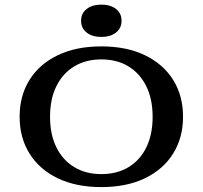

<svg xmlns="http://www.w3.org/2000/svg" viewBox="-20 -778 855 810"><path d="M407.5 11.3Q301 11.3 223.8 -25.9Q146.5 -63 104.6 -130Q62.8 -196.9 62.8 -285.5Q62.8 -374.4 104.6 -441.2Q146.5 -507.9 223.8 -545.1Q301 -582.3 407.5 -582.3Q513.9 -582.3 591.2 -545.1Q668.5 -507.9 710.3 -441.2Q752.2 -374.4 752.2 -285.5Q752.2 -196.9 710.3 -130Q668.5 -63 591.2 -25.9Q513.9 11.3 407.5 11.3ZM407.5 -43.5Q473.4 -43.5 521.9 -72.6Q570.4 -101.7 597.2 -156.1Q623.9 -210.5 623.9 -285.5Q623.9 -360.4 597 -414.5Q570.1 -468.5 521.8 -498Q473.4 -527.4 407.5 -527.4Q342.3 -527.4 293.6 -498.2Q244.9 -468.9 218 -414.7Q191.1 -360.4 191.1 -285.5Q191.1 -210.5 218 -156.3Q244.9 -102 293.6 -72.8Q342.3 -43.5 407.5 -43.5ZM407.5 -622.2Q368.9 -622.2 345.5 -640.7Q322.1 -659.3 322.1 -690.3Q322.1 -721.8 345.5 -740.1Q368.9 -758.5 407.5 -758.5Q446.1 -758.5 469.5 -740.1Q492.8 -721.8 492.8 -690.3Q492.8 -659.3 469.5 -640.7Q446.1 -622.2 407.5 -622.2Z"/></svg>

Font: Playfair 5pt SemiExpanded Light
Style: Regular
Weight: 300
Width: 6
Designer: Claus Eggers Sørensen
Foundry: Claus Eggers Sørensen
Version: Version 2.203